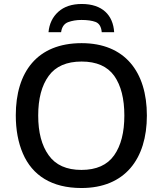

<svg xmlns="http://www.w3.org/2000/svg" viewBox="-20 -944 825 974"><path d="M395 -923.8C344.7 -923.8 305.2 -910.6 275.9 -884.3C246.6 -857.9 230 -823.2 226.1 -780.8H290C293.5 -806.6 305.2 -823.7 325.2 -831.5C345.2 -838.9 367.7 -842.8 393.1 -842.8C422.9 -842.8 447.3 -839.4 465.3 -832.5C483.4 -825.2 493.7 -808.1 496.1 -780.8H559.1C553.7 -867.2 499 -923.8 395 -923.8ZM725.1 -357.9C725.1 -579.6 613.3 -725.1 394 -725.1C167.5 -725.1 60.1 -577.6 60.1 -358.9C60.1 -285.2 72.3 -220.2 96.2 -165C144 -54.2 242.2 9.8 393.1 9.8C613.3 9.8 725.1 -137.2 725.1 -357.9ZM173.8 -357.9C173.8 -443.4 191.4 -510.3 227.1 -559.1C262.2 -607.4 317.9 -631.8 394 -631.8C469.7 -631.8 524.9 -607.4 559.6 -559.1C593.8 -510.3 610.8 -443.4 610.8 -357.9C610.8 -272.5 593.8 -205.6 559.1 -156.2C524.4 -106.9 468.8 -82 393.1 -82C317.4 -82 262.2 -106.9 227.1 -156.2C191.4 -205.6 173.8 -272.5 173.8 -357.9Z"/></svg>

Font: Noto Reveo Sans
Style: Regular
Weight: 500
Designer: Monotype Design Team
Foundry: Monotype Imaging Inc.
Version: Version 2.007